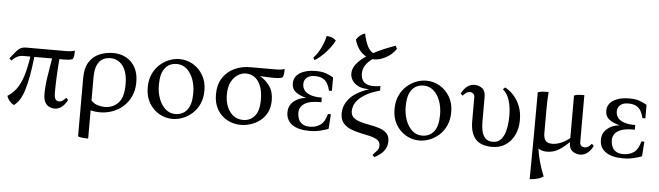

<svg xmlns="http://www.w3.org/2000/svg" viewBox="-67 -1019 5142 1498"><g transform="rotate(5 2504.5 -270.0)"><path d="M56 15Q15 -8 0 -52Q39 -76 68 -114.5Q97 -153 117.5 -215.5Q138 -278 152 -373H98Q70 -373 49 -362Q28 -351 7 -329L-10 -345L39 -405Q52 -421 70 -430.5Q88 -440 116 -440H425Q471 -440 494 -450Q494 -434 493 -417Q492 -400 484 -383Q469 -376 451.5 -374.5Q434 -373 418 -373H379Q373 -300 370 -232Q367 -164 367 -112Q367 -72 377 -58Q387 -44 404 -44Q418 -44 429.5 -50.5Q441 -57 459 -77L475 -61Q435 15 374 15Q354 15 333.5 5.5Q313 -4 300 -27Q287 -50 287 -91Q287 -152 298 -225Q309 -298 322 -373H183Q165 -208 136 -113.5Q107 -19 56 15Z M795 -457Q851 -457 896 -432.5Q941 -408 967 -361Q993 -314 993 -246Q993 -183 970.5 -134.5Q948 -86 910.5 -53Q873 -20 826 -3.5Q779 13 730 13Q692 13 657 4V225Q637 225 617 223.5Q597 222 577 215V-243Q577 -320 606.5 -367Q636 -414 686 -435.5Q736 -457 795 -457ZM657 -73Q681 -48 711 -40Q741 -32 763 -32Q827 -32 869 -75.5Q911 -119 911 -221Q911 -315 874 -365Q837 -415 775 -415Q743 -415 716 -400.5Q689 -386 673 -350.5Q657 -315 657 -253Z M1313 -455Q1371 -455 1419.5 -426.5Q1468 -398 1498 -347Q1528 -296 1528 -228Q1528 -168 1507.5 -122.5Q1487 -77 1453 -46.5Q1419 -16 1378.5 -0.5Q1338 15 1299 15Q1242 15 1193 -13.5Q1144 -42 1114.5 -93Q1085 -144 1085 -212Q1085 -272 1105.5 -317.5Q1126 -363 1160 -393.5Q1194 -424 1234 -439.5Q1274 -455 1313 -455ZM1316 -25Q1375 -25 1409 -67.5Q1443 -110 1443 -199Q1443 -260 1424.5 -309Q1406 -358 1373 -386.5Q1340 -415 1296 -415Q1238 -415 1204 -372.5Q1170 -330 1170 -241Q1170 -181 1188.5 -132Q1207 -83 1240 -54Q1273 -25 1316 -25Z M1834 15Q1777 15 1728 -11Q1679 -37 1649.5 -86.5Q1620 -136 1620 -205Q1620 -282 1654 -334.5Q1688 -387 1744.5 -413.5Q1801 -440 1868 -440H2068Q2114 -440 2137 -450Q2137 -434 2136 -417Q2135 -400 2127 -383Q2112 -376 2094.5 -374.5Q2077 -373 2061 -373Q2033 -373 2005 -374.5Q1977 -376 1950 -377Q1994 -353 2026 -309Q2058 -265 2058 -197Q2058 -141 2037 -100.5Q2016 -60 1982 -34.5Q1948 -9 1909 3Q1870 15 1834 15ZM1705 -213Q1705 -129 1744.5 -77Q1784 -25 1849 -25Q1902 -25 1937.5 -65Q1973 -105 1973 -195Q1973 -284 1937.5 -336Q1902 -388 1836 -388Q1808 -388 1777.5 -369.5Q1747 -351 1726 -312.5Q1705 -274 1705 -213Z M2322 -239V-240Q2270 -253 2240 -276.5Q2210 -300 2210 -343Q2210 -396 2257 -425.5Q2304 -455 2379 -455Q2431 -455 2463 -443Q2495 -431 2519 -417V-311H2496Q2483 -367 2455.5 -391Q2428 -415 2378 -415Q2335 -415 2313.5 -395.5Q2292 -376 2292 -345Q2292 -320 2306 -299Q2320 -278 2353.5 -265Q2387 -252 2445 -252V-216Q2359 -218 2316 -192.5Q2273 -167 2273 -118Q2273 -95 2281.5 -71.5Q2290 -48 2312 -33Q2334 -18 2373 -18Q2417 -18 2452 -41Q2487 -64 2504 -129H2527L2519 -14Q2497 -5 2457.5 5Q2418 15 2372 15Q2283 15 2235.5 -19Q2188 -53 2188 -114Q2188 -168 2227 -201Q2266 -234 2322 -239ZM2441 -734Q2459 -735 2480.5 -727.5Q2502 -720 2515 -705Q2493 -660 2451 -613.5Q2409 -567 2363 -538L2352 -557Q2387 -595 2409.5 -642.5Q2432 -690 2441 -734Z M2687 -170Q2687 -135 2709 -116.5Q2731 -98 2766 -88.5Q2801 -79 2839.5 -72Q2878 -65 2913 -54Q2948 -43 2970 -20.5Q2992 2 2992 42Q2992 77 2977 102.5Q2962 128 2939.5 145.5Q2917 163 2894 175L2878 159Q2898 138 2912 121Q2926 104 2926 81Q2926 52 2903 37Q2880 22 2844 13.5Q2808 5 2768 -3Q2728 -11 2692 -26Q2656 -41 2633 -68.5Q2610 -96 2610 -144Q2610 -206 2654.5 -259Q2699 -312 2805 -349V-350Q2755 -349 2722.5 -365Q2690 -381 2674 -406.5Q2658 -432 2658 -460Q2658 -499 2686.5 -535Q2715 -571 2762 -602Q2726 -621 2702.5 -656Q2679 -691 2671 -727Q2696 -767 2738 -780Q2747 -733 2765 -691.5Q2783 -650 2814 -633Q2853 -654 2896 -672Q2939 -690 2984 -706L2996 -682Q2962 -633 2914 -609Q2866 -585 2828 -585Q2820 -585 2813 -586Q2778 -561 2759 -532Q2740 -503 2740 -465Q2740 -435 2754 -412.5Q2768 -390 2801.5 -381Q2835 -372 2893 -382V-346Q2827 -328 2786.5 -304.5Q2746 -281 2724 -256.5Q2702 -232 2694.5 -209Q2687 -186 2687 -170Z M3246 -455Q3304 -455 3352.5 -426.5Q3401 -398 3431 -347Q3461 -296 3461 -228Q3461 -168 3440.5 -122.5Q3420 -77 3386 -46.5Q3352 -16 3311.5 -0.5Q3271 15 3232 15Q3175 15 3126 -13.5Q3077 -42 3047.5 -93Q3018 -144 3018 -212Q3018 -272 3038.5 -317.5Q3059 -363 3093 -393.5Q3127 -424 3167 -439.5Q3207 -455 3246 -455ZM3249 -25Q3308 -25 3342 -67.5Q3376 -110 3376 -199Q3376 -260 3357.5 -309Q3339 -358 3306 -386.5Q3273 -415 3229 -415Q3171 -415 3137 -372.5Q3103 -330 3103 -241Q3103 -181 3121.5 -132Q3140 -83 3173 -54Q3206 -25 3249 -25Z M3863 -456Q3900 -437 3931 -403Q3962 -369 3981 -321Q4000 -273 4000 -212Q4000 -144 3974.5 -93Q3949 -42 3905 -13.5Q3861 15 3803 15Q3711 15 3670.5 -33Q3630 -81 3630 -171V-358Q3630 -375 3620 -385.5Q3610 -396 3593 -396Q3580 -396 3568 -389.5Q3556 -383 3538 -363L3522 -379Q3562 -455 3623 -455Q3658 -455 3684 -435.5Q3710 -416 3710 -369V-171Q3710 -134 3717.5 -100.5Q3725 -67 3745.5 -46Q3766 -25 3804 -25Q3845 -25 3869.5 -54Q3894 -83 3904.5 -132Q3915 -181 3915 -241Q3915 -306 3898.5 -359Q3882 -412 3847 -440Z M4231 15Q4209 15 4192.5 10Q4176 5 4163 -4Q4171 50 4186.5 105Q4202 160 4223 210Q4201 225 4169.5 232.5Q4138 240 4116 240L4119 -109L4120 -440Q4141 -448 4162 -449Q4183 -450 4204 -450Q4201 -412 4200 -376.5Q4199 -341 4199 -303V-125Q4199 -90 4213.5 -70Q4228 -50 4266 -50Q4298 -50 4332.5 -63.5Q4367 -77 4404 -107V-440Q4424 -448 4444 -449Q4464 -450 4484 -450V-82Q4484 -65 4494 -54.5Q4504 -44 4521 -44Q4535 -44 4546.5 -50.5Q4558 -57 4576 -77L4592 -61Q4552 15 4491 15Q4457 15 4430.5 -5Q4404 -25 4404 -71V-76Q4366 -37 4324 -11Q4282 15 4231 15Z M4777 -239V-240Q4725 -253 4695 -276.5Q4665 -300 4665 -343Q4665 -396 4712 -425.5Q4759 -455 4834 -455Q4886 -455 4918 -443Q4950 -431 4974 -417V-311H4951Q4938 -367 4910.5 -391Q4883 -415 4833 -415Q4790 -415 4768.5 -395.5Q4747 -376 4747 -345Q4747 -320 4761 -299Q4775 -278 4808.5 -265Q4842 -252 4900 -252V-216Q4814 -218 4771 -192.5Q4728 -167 4728 -118Q4728 -95 4736.5 -71.5Q4745 -48 4767 -33Q4789 -18 4828 -18Q4872 -18 4907 -41Q4942 -64 4959 -129H4982L4974 -14Q4952 -5 4912.5 5Q4873 15 4827 15Q4738 15 4690.5 -19Q4643 -53 4643 -114Q4643 -168 4682 -201Q4721 -234 4777 -239Z"/></g></svg>

Font: Bona Nova
Style: Regular
Weight: 400
Designer: Mateusz Machalski
Foundry: Capitalics
Version: Version 4.001; ttfautohint (v1.8.3)